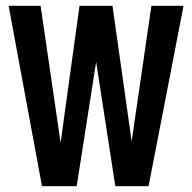

<svg xmlns="http://www.w3.org/2000/svg" viewBox="-20 -645 665 665"><path d="M125.5 0 9.8 -625H120.6L189.9 -150.4L255.4 -625H369.6L436 -155.3L504.4 -625H615.7L494.6 0H379.4L313 -430.7L245.6 0Z"/></svg>

Font: Oswald-Regular
Style: Regular
Weight: 400
Designer: vernon adams
Foundry: vernon adams
Version: Version 2.002; ttfautohint (v0.92.18-e454-dirty) -l 8 -r 50 